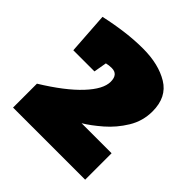

<svg xmlns="http://www.w3.org/2000/svg" viewBox="-131 -890 642 642"><g transform="rotate(45 190.5 -568.5)"><path d="M21 -345V-458Q104 -509 147.5 -555.5Q191 -602 191 -637Q191 -672 161 -672Q148 -672 136 -669L128 -623H28L18 -771Q63 -781 106 -786.5Q149 -792 189 -792Q263 -792 311.5 -762.5Q360 -733 360 -666Q360 -620 336.5 -581.5Q313 -543 280 -514.5Q247 -486 220 -470H362V-345Z"/></g></svg>

Font: Bitter Black
Style: Regular
Weight: 900
Designer: Sol Matas, and Bitter project Authors
Foundry: Sol Matas
Version: Version 2.001